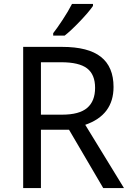

<svg xmlns="http://www.w3.org/2000/svg" viewBox="-20 -951 662 971"><path d="M187 -294.9V0H97.2V-713.9H293.9Q426.8 -713.9 490.5 -663.3Q554.2 -612.8 554.2 -511.2Q554.2 -369.1 411.1 -319.8L606.9 0H502L329.1 -294.9ZM187 -371.1H293.9Q380.9 -371.1 420.9 -405.3Q460.9 -439.5 460.9 -506.8Q460.9 -574.2 420.4 -605.2Q379.9 -636.2 289.1 -636.2H187ZM249 -783.2Q267.6 -806.6 296.1 -849.9Q324.7 -893.1 344.2 -931.2H450.2V-920.9Q428.7 -889.6 383.3 -842.3Q337.9 -794.9 307.1 -771H249Z"/></svg>

Font: NotoSans
Style: Regular
Weight: 400
Designer: Monotype Design team
Foundry: Monotype Imaging Inc.
Version: Version 1.04; ttfautohint (v1.4.1)